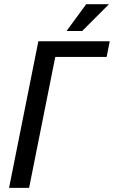

<svg xmlns="http://www.w3.org/2000/svg" viewBox="-20 -911 552 931"><path d="M497.1 -634.8H248L121.1 0H23.9L166 -710.9H512.2ZM397.9 -890.6H508.3L378.4 -760.7H302.7Z"/></svg>

Font: RobotoCondensed-Italic
Style: Italic
Weight: 400
Designer: Google
Version: Version 1.200311; 2013